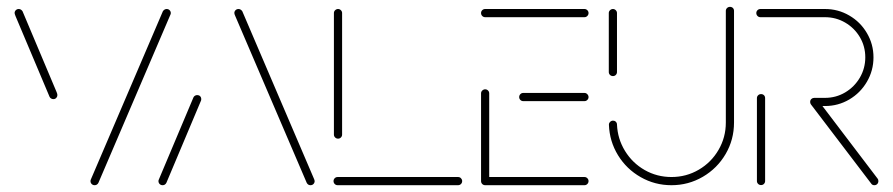

<svg xmlns="http://www.w3.org/2000/svg" viewBox="-20 -545 2628 565"><path d="M148.9 -265.2Q148.9 -260.4 145.6 -256.9Q142.2 -253.3 137 -253.3Q133.3 -253.3 130.4 -255.2Q127.4 -257 125.9 -260L25.6 -497.8Q23 -504.4 23 -506.7Q23 -511.5 26.5 -515Q30 -518.5 35.2 -518.5Q38.5 -518.5 41.5 -516.7Q44.4 -514.8 46.3 -511.9L146.7 -273.7Q148.9 -268.5 148.9 -265.2ZM258.5 0Q253.3 0 249.8 -3.5Q246.3 -7 246.3 -12.2Q246.3 -14.8 247.4 -17L459.3 -511.9Q461.1 -514.8 464.1 -516.7Q467 -518.5 470.4 -518.5Q475.6 -518.5 479.1 -515Q482.6 -511.5 482.6 -506.7Q482.6 -503.7 481.5 -501.9L269.6 -7Q265.9 0 258.5 0Z M458.5 0Q453.3 0 449.8 -3.5Q446.3 -7 446.3 -12.2Q446.3 -14.4 447.4 -16.7L549.3 -258.5Q550.7 -261.5 553.7 -263.3Q556.7 -265.2 560.4 -265.2Q565.6 -265.2 568.9 -261.9Q572.2 -258.5 572.2 -253.3Q572.2 -250 571.5 -248.9L469.6 -7Q465.9 0 458.5 0ZM905.9 -12.2Q905.9 -7 902.4 -3.5Q898.9 0 893.7 0Q886.3 0 882.6 -7L672.2 -498.1Q669.6 -503.7 669.6 -506.7Q669.6 -511.5 673.1 -515Q676.7 -518.5 681.9 -518.5Q685.2 -518.5 688.1 -516.7Q691.1 -514.8 693 -511.9L903.3 -20.4Q905.9 -14.8 905.9 -12.2Z M1340 -12.2Q1340 -7 1336.5 -3.5Q1333 0 1327.8 0H973.7Q968.5 0 965 -3.5Q961.5 -7 961.5 -12.2Q961.5 -17 965 -20.6Q968.5 -24.1 973.7 -24.1H1327.8Q1333 -24.1 1336.5 -20.6Q1340 -17 1340 -12.2ZM974.8 -137Q969.6 -137 966.1 -140.6Q962.6 -144.1 962.6 -148.9V-506.7Q962.6 -511.5 966.3 -515Q970 -518.5 974.8 -518.5Q979.6 -518.5 983.1 -515Q986.7 -511.5 986.7 -506.7V-148.9Q986.7 -144.1 983.3 -140.6Q980 -137 974.8 -137Z M1395.6 -13V-270.4Q1395.6 -275.2 1399.3 -278.7Q1403 -282.2 1407.8 -282.2Q1412.6 -282.2 1416.1 -278.7Q1419.6 -275.2 1419.6 -270.4V-13ZM1711.9 -12.2Q1711.9 -7 1708.3 -3.5Q1704.8 0 1700 0H1407.8Q1402.6 0 1399.1 -3.5Q1395.6 -7 1395.6 -12.2Q1395.6 -17 1399.1 -20.6Q1402.6 -24.1 1407.8 -24.1H1700Q1704.8 -24.1 1708.3 -20.6Q1711.9 -17 1711.9 -12.2ZM1507.8 -259.3Q1507.8 -264.4 1511.3 -268Q1514.8 -271.5 1519.6 -271.5H1700Q1704.8 -271.5 1708.3 -267.8Q1711.9 -264.1 1711.9 -259.3Q1711.9 -254.4 1708.3 -250.9Q1704.8 -247.4 1700 -247.4H1519.6Q1514.8 -247.4 1511.3 -250.9Q1507.8 -254.4 1507.8 -259.3ZM1395.6 -506.7Q1395.6 -511.5 1399.1 -515Q1402.6 -518.5 1407.8 -518.5H1700Q1704.8 -518.5 1708.3 -515Q1711.9 -511.5 1711.9 -506.7Q1711.9 -501.5 1708.3 -498Q1704.8 -494.4 1700 -494.4H1407.8Q1402.6 -494.4 1399.1 -498Q1395.6 -501.5 1395.6 -506.7Z M1783.7 -321.1Q1778.5 -321.1 1775 -324.6Q1771.5 -328.1 1771.5 -333V-506.7Q1771.5 -511.5 1775.2 -515Q1778.9 -518.5 1783.7 -518.5Q1788.5 -518.5 1792 -515Q1795.6 -511.5 1795.6 -506.7V-333Q1795.6 -328.1 1792.2 -324.6Q1788.9 -321.1 1783.7 -321.1ZM2128.1 -524.8Q2133.3 -524.8 2136.7 -521.5Q2140 -518.1 2140 -513V-184.4Q2140 -134.1 2115.4 -91.9Q2090.7 -49.6 2048.3 -24.8Q2005.9 0 1955.9 0Q1907 0 1865.4 -23.7Q1823.7 -47.4 1798.7 -88.1Q1773.7 -128.9 1771.9 -177.4Q1771.5 -182.2 1775.2 -186.1Q1778.9 -190 1784.1 -190Q1788.9 -190 1792.2 -186.7Q1795.6 -183.3 1795.6 -178.5Q1797.4 -136.3 1819.3 -100.7Q1841.1 -65.2 1877.2 -44.6Q1913.3 -24.1 1955.9 -24.1Q1999.6 -24.1 2036.3 -45.6Q2073 -67 2094.4 -103.9Q2115.9 -140.7 2115.9 -184.4V-513Q2115.9 -517.8 2119.4 -521.3Q2123 -524.8 2128.1 -524.8Z M2219.6 -0.4Q2214.4 -0.4 2210.9 -3.9Q2207.4 -7.4 2207.4 -12.2V-256.3Q2207.4 -261.1 2210.9 -264.6Q2214.4 -268.1 2219.6 -268.1Q2224.8 -268.1 2228.1 -264.8Q2231.5 -261.5 2231.5 -256.3V-12.2Q2231.5 -7.4 2228.1 -3.9Q2224.8 -0.4 2219.6 -0.4ZM2564.8 -12.2Q2564.8 -7 2561.5 -3.5Q2558.1 0 2553 0Q2546.7 0 2543.7 -4.8L2366.3 -237.8Q2364.1 -240.7 2364.1 -245.2Q2364.1 -250.4 2367.6 -253.7Q2371.1 -257 2375.9 -257Q2381.9 -257 2385.6 -252.2L2562.6 -19.3Q2564.8 -16.7 2564.8 -12.2ZM2364.1 -245.2Q2364.1 -250.4 2367.6 -253.7Q2371.1 -257 2375.9 -257H2407.8Q2440 -257 2467.2 -273.1Q2494.4 -289.3 2510.4 -316.7Q2526.3 -344.1 2526.3 -376.3Q2526.3 -408.5 2510.4 -435.6Q2494.4 -462.6 2467.2 -478.5Q2440 -494.4 2407.8 -494.4H2217.8Q2212.6 -494.4 2209.1 -498Q2205.6 -501.5 2205.6 -506.7Q2205.6 -511.5 2209.1 -515Q2212.6 -518.5 2217.8 -518.5H2407.8Q2446.3 -518.5 2479.1 -499.4Q2511.9 -480.4 2531.1 -447.6Q2550.4 -414.8 2550.4 -376.3Q2550.4 -337.4 2531.1 -304.4Q2511.9 -271.5 2479.1 -252.2Q2446.3 -233 2407.8 -233H2375.9Q2371.1 -233 2367.6 -236.5Q2364.1 -240 2364.1 -245.2Z"/></svg>

Font: 26F Galaxy Hebrew Thin
Style: Regular
Weight: 100
Designer: C₂₉H₂₅N₃O₅
Version: Version 1.000